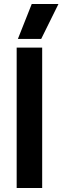

<svg xmlns="http://www.w3.org/2000/svg" viewBox="-20 -936 311 956"><path d="M138 -916H271L185 -742H69ZM63 -699H190V0H63Z"/></svg>

Font: Prompt Medium
Style: Regular
Weight: 500
Designer: Katatrad Team
Foundry: CadsonDemak
Version: Version 1.000